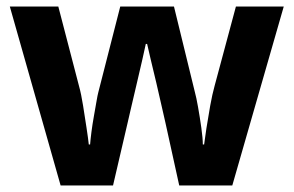

<svg xmlns="http://www.w3.org/2000/svg" viewBox="-20 -566 896 586"><path d="M485 -191Q481 -208 473.5 -241.5Q466 -275 457 -313.5Q448 -352 440 -384.5Q432 -417 429 -432H425Q422 -417 414.5 -384.5Q407 -352 398 -313.5Q389 -275 381 -241Q373 -207 369 -189L325 0H165L10 -546H158L221 -304Q228 -279 233.5 -244Q239 -209 244 -176.5Q249 -144 251 -125H255Q256 -139 259 -162.5Q262 -186 266.5 -211Q271 -236 274.5 -256.5Q278 -277 280 -284L347 -546H511L575 -284Q579 -270 584.5 -239Q590 -208 594.5 -176Q599 -144 599 -125H603Q605 -142 610 -174.5Q615 -207 621.5 -243Q628 -279 635 -304L700 -546H846L689 0H527Z"/></svg>

Font: Noto Sans Javanese
Style: Regular
Weight: 400
Designer: Monotype Design Team
Foundry: Monotype Imaging Inc.
Version: Version 2.004